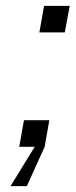

<svg xmlns="http://www.w3.org/2000/svg" viewBox="-20 -503 259 658"><path d="M131 -483H219L202 -392H115ZM62 -91H149L133 0L72 135H16L99 0H46Z"/></svg>

Font: Overused Grotesk
Style: Italic
Weight: 400
Italic angle: -10°
Version: Version 0.003